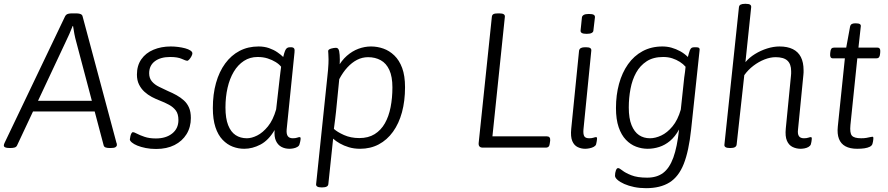

<svg xmlns="http://www.w3.org/2000/svg" viewBox="-35 -772 4641 1004"><path d="M15 2Q-1 2 -8 -1.5Q-15 -5 -15 -11Q-15 -14 -14 -17.5Q-13 -21 -11 -25L305 -686Q308 -692 312.5 -695.5Q317 -699 324.5 -700.5Q332 -702 341 -702H363Q372 -702 379.5 -700.5Q387 -699 391.5 -695.5Q396 -692 397 -686L574 -25Q576 -21 576 -18Q576 -15 576 -13Q576 -7 569 -2.5Q562 2 544 2H538Q525 2 517 -1Q509 -4 507 -12L364 -552Q358 -573 354 -594Q350 -615 347 -636H345Q337 -615 327.5 -594Q318 -573 308 -552L54 -11Q50 -3 41 -0.5Q32 2 19 2ZM112 -189V-245H488V-189Z M781 7Q752 7 727 2Q702 -3 683.5 -10.5Q665 -18 654.5 -27Q644 -36 644 -43Q645 -52 647 -60.5Q649 -69 652.5 -75Q656 -81 660 -81Q666 -81 681 -73Q696 -65 721 -56.5Q746 -48 780 -48Q833 -48 865.5 -74Q898 -100 898 -144Q898 -176 884.5 -194Q871 -212 849 -224Q827 -236 801 -246Q780 -254 759 -265Q738 -276 720.5 -292Q703 -308 692 -330Q681 -352 681 -382Q681 -429 704 -462Q727 -495 767.5 -512Q808 -529 858 -529Q877 -529 896.5 -526.5Q916 -524 933 -519.5Q950 -515 960.5 -508Q971 -501 971 -493Q971 -487 966 -477.5Q961 -468 954.5 -461Q948 -454 944 -454Q938 -454 916 -464Q894 -474 855 -474Q804 -474 774.5 -451.5Q745 -429 745 -389Q745 -363 759.5 -346Q774 -329 797 -318Q820 -307 843 -296Q867 -286 888.5 -274Q910 -262 927 -246.5Q944 -231 953.5 -209Q963 -187 963 -155Q963 -107 940.5 -70.5Q918 -34 877.5 -13.5Q837 7 781 7Z M1242 6Q1211 6 1182 -5Q1153 -16 1129 -41Q1105 -66 1091.5 -107Q1078 -148 1078 -207Q1078 -279 1094.5 -338Q1111 -397 1142.5 -440Q1174 -483 1218 -506Q1262 -529 1317 -529Q1347 -529 1371.5 -520.5Q1396 -512 1415 -499Q1434 -486 1446 -474Q1451 -495 1455.5 -506Q1460 -517 1466 -521Q1472 -525 1482 -525H1486Q1499 -525 1503 -518.5Q1507 -512 1505 -498L1464 -95Q1462 -71 1470 -60Q1478 -49 1496 -49Q1510 -49 1518.5 -52Q1527 -55 1531 -55Q1534 -55 1535.5 -53.5Q1537 -52 1537 -48Q1537 -46 1536.5 -41Q1536 -36 1534.5 -30Q1533 -24 1531 -17Q1529 -9 1519.5 -3.5Q1510 2 1498.5 4Q1487 6 1479 6Q1455 6 1436.5 -4Q1418 -14 1408 -35.5Q1398 -57 1401 -92Q1369 -38 1327 -16Q1285 6 1242 6ZM1256 -49Q1281 -49 1310 -63.5Q1339 -78 1366 -111Q1393 -144 1409 -200L1428 -367Q1430 -381 1431.5 -396Q1433 -411 1435 -423Q1425 -436 1406.5 -447.5Q1388 -459 1364.5 -466.5Q1341 -474 1312 -474Q1272 -474 1240.5 -453.5Q1209 -433 1187.5 -397Q1166 -361 1155 -313Q1144 -265 1144 -210Q1144 -153 1158 -117.5Q1172 -82 1197 -65.5Q1222 -49 1256 -49Z M1646 208Q1631 208 1624 203.5Q1617 199 1618 191L1677 -373Q1679 -391 1680.5 -408Q1682 -425 1682.5 -438.5Q1683 -452 1683 -462Q1683 -479 1682 -489.5Q1681 -500 1681 -505Q1681 -510 1685.5 -513Q1690 -516 1696.5 -518Q1703 -520 1710 -521Q1717 -522 1722 -522Q1735 -522 1738.5 -504.5Q1742 -487 1742 -460Q1742 -440 1740 -421Q1738 -402 1733 -385L1728 -414Q1750 -455 1778.5 -480Q1807 -505 1839.5 -517Q1872 -529 1905 -529Q1938 -529 1969.5 -518Q2001 -507 2027 -482Q2053 -457 2068 -416.5Q2083 -376 2083 -316Q2083 -244 2067 -185Q2051 -126 2020 -83Q1989 -40 1945.5 -17Q1902 6 1848 6Q1816 6 1789.5 -2Q1763 -10 1742 -22Q1721 -34 1707 -47L1682 190Q1681 208 1650 208ZM1844 -50Q1891 -50 1924 -70.5Q1957 -91 1977.5 -127Q1998 -163 2007.5 -211.5Q2017 -260 2017 -315Q2017 -371 2001 -406Q1985 -441 1956 -457Q1927 -473 1890 -473Q1859 -473 1832 -459Q1805 -445 1781.5 -419.5Q1758 -394 1739 -358L1722 -187Q1720 -170 1717.5 -148.5Q1715 -127 1711 -98Q1728 -82 1763.5 -66Q1799 -50 1844 -50Z M2490 0Q2478 0 2472.5 -6Q2467 -12 2468 -24L2537 -684Q2538 -694 2545 -698Q2552 -702 2569 -702H2577Q2607 -702 2605 -684L2540 -59H2825Q2834 -59 2838.5 -53.5Q2843 -48 2842 -37L2840 -23Q2839 -11 2834 -5.5Q2829 0 2818 0Z M3025 6Q3004 6 2985.5 -3Q2967 -12 2957.5 -34.5Q2948 -57 2952 -98L2993 -507Q2995 -517 3003 -521Q3011 -525 3025 -525H3029Q3045 -525 3051.5 -520.5Q3058 -516 3057 -507L3016 -95Q3014 -71 3020 -60Q3026 -49 3046 -49Q3060 -49 3068.5 -52Q3077 -55 3082 -55Q3084 -55 3085.5 -53.5Q3087 -52 3087 -48Q3087 -46 3086.5 -41.5Q3086 -37 3085 -31Q3084 -25 3082 -17Q3079 -9 3069.5 -4Q3060 1 3047.5 3.5Q3035 6 3025 6ZM3033 -595Q3015 -595 3007.5 -599.5Q3000 -604 3001 -613L3008 -681Q3009 -689 3017.5 -694Q3026 -699 3044 -699Q3063 -699 3070 -694.5Q3077 -690 3076 -681L3068 -613Q3068 -605 3059.5 -600Q3051 -595 3033 -595Z M3343 212Q3310 212 3281 206Q3252 200 3229.5 190Q3207 180 3194 168.5Q3181 157 3181 147Q3181 132 3185.5 119.5Q3190 107 3197 107Q3204 107 3219.5 119.5Q3235 132 3266.5 144.5Q3298 157 3349 157Q3400 157 3433 132Q3466 107 3486 52Q3506 -3 3516 -95Q3495 -57 3468.5 -35Q3442 -13 3412 -3.5Q3382 6 3352 6Q3321 6 3291.5 -5Q3262 -16 3238 -41Q3214 -66 3200 -107Q3186 -148 3186 -207Q3186 -275 3202 -333.5Q3218 -392 3249 -436Q3280 -480 3325.5 -504.5Q3371 -529 3429 -529Q3454 -529 3477 -522.5Q3500 -516 3522 -504Q3544 -492 3562 -474Q3564 -483 3567 -492.5Q3570 -502 3572 -508Q3576 -518 3581 -521.5Q3586 -525 3597 -525H3605Q3617 -525 3621 -520.5Q3625 -516 3623 -507L3579 -95Q3567 18 3540.5 85Q3514 152 3466 182Q3418 212 3343 212ZM3364 -49Q3392 -49 3423 -63.5Q3454 -78 3481.5 -111Q3509 -144 3525 -199L3543 -367Q3545 -382 3547 -395.5Q3549 -409 3550 -423Q3538 -437 3520 -448.5Q3502 -460 3480.5 -467Q3459 -474 3433 -474Q3381 -474 3346.5 -451.5Q3312 -429 3291.5 -392Q3271 -355 3262 -307.5Q3253 -260 3253 -210Q3253 -153 3267.5 -117.5Q3282 -82 3306.5 -65.5Q3331 -49 3364 -49Z M4152 6Q4129 6 4109.5 -3.5Q4090 -13 4080 -36Q4070 -59 4074 -100L4101 -375Q4102 -381 4102 -387.5Q4102 -394 4102 -400Q4102 -437 4082.5 -455Q4063 -473 4021 -473Q3993 -473 3962.5 -461Q3932 -449 3904.5 -428Q3877 -407 3857 -379L3817 -16Q3815 2 3785 2H3781Q3766 2 3759 -2.5Q3752 -7 3753 -15L3829 -734Q3830 -744 3838 -748Q3846 -752 3861 -752H3865Q3881 -752 3887.5 -747.5Q3894 -743 3893 -734L3863 -447Q3883 -471 3913 -489.5Q3943 -508 3976.5 -518.5Q4010 -529 4041 -529Q4083 -529 4111 -515Q4139 -501 4153 -473.5Q4167 -446 4167 -405Q4167 -399 4167 -393Q4167 -387 4166 -380L4138 -95Q4135 -72 4142.5 -60.5Q4150 -49 4169 -49Q4183 -49 4191.5 -52Q4200 -55 4205 -55Q4207 -55 4208.5 -53.5Q4210 -52 4210 -48Q4210 -46 4209.5 -41Q4209 -36 4208 -30Q4207 -24 4205 -17Q4202 -9 4192.5 -3.5Q4183 2 4171.5 4Q4160 6 4152 6Z M4447 6Q4410 6 4386 -7Q4362 -20 4352 -46Q4342 -72 4346 -110L4383 -467H4320Q4304 -467 4306 -490L4307 -500Q4308 -512 4312.5 -517.5Q4317 -523 4326 -523H4390L4410 -632Q4412 -642 4418.5 -646Q4425 -650 4436 -650H4441Q4456 -650 4462 -645.5Q4468 -641 4466 -632L4454 -523H4553Q4570 -523 4568 -500L4567 -490Q4566 -478 4561.5 -472.5Q4557 -467 4547 -467H4448L4412 -118Q4408 -77 4419.5 -63Q4431 -49 4468 -49Q4484 -49 4495.5 -51Q4507 -53 4515 -55Q4523 -57 4527 -57Q4529 -57 4530.5 -55.5Q4532 -54 4532 -50Q4532 -47 4531.5 -42Q4531 -37 4530 -31.5Q4529 -26 4527 -19Q4524 -10 4513 -4.5Q4502 1 4485.5 3.5Q4469 6 4447 6Z"/></svg>

Font: Asap Light
Style: Italic
Weight: 300
Italic angle: -6°
Designer: Pablo Cosgaya
Foundry: Omnibus-Type
Version: Version 3.001